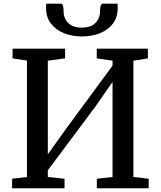

<svg xmlns="http://www.w3.org/2000/svg" viewBox="-20 -1002 856 1022"><path d="M44.5 0V-50.5L123.5 -60V-679.5L47 -691V-743H326.5V-691.5L234.5 -679V-180.5L333.5 -319L579 -652.5V-679L495 -691V-743H767V-691L690 -679V-60L771.5 -50.5V0H495.5V-50.5L579 -60V-566L487.5 -434.5L234.5 -95.5V-60L323.5 -50.5V0ZM303 -982.5Q313 -982.5 315.8 -969Q318.5 -955.5 318.5 -942Q318.5 -904.5 343 -879.8Q367.5 -855 415.5 -855Q463.5 -855 488 -879.8Q512.5 -904.5 512.5 -942Q512.5 -955.5 515.2 -969Q518 -982.5 528 -982.5H605.5Q606 -977.5 606.2 -971.8Q606.5 -966 606.5 -960Q606.5 -909.5 580.5 -875.8Q554.5 -842 511.2 -825Q468 -808 415.5 -808Q364.5 -808 321 -825.2Q277.5 -842.5 251.2 -876.2Q225 -910 225 -960Q225 -966 225.5 -971.8Q226 -977.5 226 -982.5Z"/></svg>

Font: Merriweather 20pt Medium
Style: Regular
Weight: 500
Version: Version 2.100